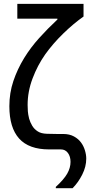

<svg xmlns="http://www.w3.org/2000/svg" viewBox="-20 -780 470 1001"><path d="M402.8 -36.6Q415.5 -19.5 422.6 3.4Q429.7 26.4 429.7 46.9Q429.7 88.9 408.7 130.4Q387.7 171.9 358.4 201.2H271V194.3Q313 155.8 330.3 125.5Q347.7 95.2 347.7 64Q347.7 35.6 334 17.3Q320.3 -1 297.9 -1H236.3Q130.9 -1 79.8 -57.6Q28.8 -114.3 28.8 -226.1Q28.8 -295.4 49.6 -357.2Q70.3 -418.9 106 -477.5Q139.6 -532.2 184.3 -581.8Q229 -631.3 279.3 -678.2V-682.6H70.3V-759.8H415.5V-693.8Q363.3 -657.2 309.6 -605Q255.9 -552.7 215.8 -496.6Q175.3 -439 149.7 -370.8Q124 -302.7 124 -232.9Q124 -215.8 125.2 -199.5Q126.5 -183.1 131.8 -161.6Q137.2 -142.6 147.9 -124.5Q158.7 -106.4 177.2 -94.7Q194.3 -83.5 225.1 -82.5Q255.9 -81.5 275.4 -81.5H309.1Q342.3 -81.5 365.7 -68.6Q389.2 -55.7 402.8 -36.6Z"/></svg>

Font: IranNastaliq
Style: Regular
Weight: 400
Designer: Hossein Zahedi
Version: Version 1.5